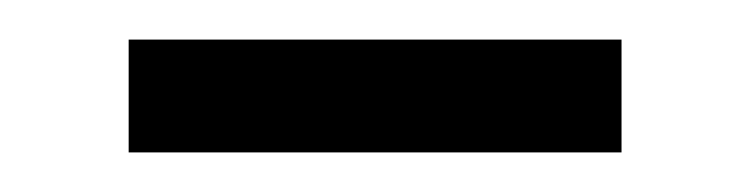

<svg xmlns="http://www.w3.org/2000/svg" viewBox="-20 -642 379 97"><path d="M294 -565V-622H45V-565Z"/></svg>

Font: Sibila
Style: Regular
Weight: 400
Designer: Stefan Peev
Foundry: Context Ltd
Version: Version 1.000